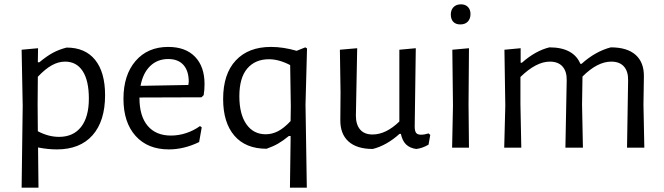

<svg xmlns="http://www.w3.org/2000/svg" viewBox="-20 -683 3072 888"><path d="M466 -243Q466 -123 408 -57.5Q350 8 243 8Q201 8 156 -1L158 185H80L85 -194L80 -453L156 -460L155 -395H162Q197 -424 225 -439Q253 -454 288 -463Q374 -463 420 -406Q466 -349 466 -243ZM391 -227Q391 -310 362.5 -354Q334 -398 281 -398Q250 -398 219.5 -381Q189 -364 155 -328L154 -201L155 -76Q204 -50 253 -50Q319 -50 355 -96Q391 -142 391 -227Z M625 -232V-230Q625 -146 663 -101Q701 -56 771 -56Q806 -56 841 -67.5Q876 -79 905 -100L913 -94L901 -26Q831 8 761 8Q663 8 607 -54.5Q551 -117 551 -226Q551 -336 607 -401Q663 -466 758 -466Q838 -466 882 -420.5Q926 -375 926 -294Q926 -267 922 -243L912 -233ZM630 -286 851 -290 853 -304Q853 -355 828.5 -382.5Q804 -410 758 -410Q708 -410 674.5 -377.5Q641 -345 630 -286Z M1392 -464 1400 -459 1393 -199 1399 185H1321L1324 -35V-54H1316Q1289 -32 1266.5 -19Q1244 -6 1213 5Q1116 5 1064 -55.5Q1012 -116 1012 -225Q1012 -341 1070.5 -403.5Q1129 -466 1233 -466Q1290 -466 1352 -448ZM1087 -238Q1087 -155 1119.5 -108.5Q1152 -62 1209 -62Q1238 -62 1265.5 -76Q1293 -90 1324 -123L1325 -191L1322 -382Q1270 -409 1224 -409Q1160 -409 1123.5 -366Q1087 -323 1087 -238Z M1970 -59 1962 -14Q1933 3 1905 6Q1876 2 1858.5 -14.5Q1841 -31 1834 -64H1828Q1768 -10 1704 6Q1630 6 1591.5 -29Q1553 -64 1554 -129L1555 -256L1552 -453L1632 -460L1626 -148Q1626 -107 1645.5 -84Q1665 -61 1703 -61Q1765 -61 1827 -121V-453L1903 -460L1898 -98Q1898 -77 1904.5 -68.5Q1911 -60 1927 -60Q1943 -60 1962 -66Z M2075 -194 2072 -453 2149 -460 2147 -201 2149 0H2071ZM2156 -618Q2156 -596 2143.5 -583Q2131 -570 2109 -570Q2088 -570 2076.5 -582Q2065 -594 2065 -616Q2065 -637 2077.5 -650Q2090 -663 2112 -663Q2132 -663 2144 -651Q2156 -639 2156 -618Z M2885 -311Q2886 -352 2866 -375Q2846 -398 2807 -398Q2743 -398 2674 -329L2672 -199L2676 0H2595L2601 -311Q2602 -352 2582 -375Q2562 -398 2523 -398Q2460 -398 2387 -327V-201L2391 0H2312L2317 -194L2313 -453L2388 -460V-393H2394Q2456 -448 2521 -464Q2577 -464 2613 -444.5Q2649 -425 2664 -388H2670Q2733 -445 2805 -464Q2881 -464 2920 -429Q2959 -394 2958 -329L2956 -199L2960 0H2880Z"/></svg>

Font: Alegreya Sans
Style: Regular
Weight: 400
Designer: Juan Pablo del Peral
Foundry: Huerta Tipografica
Version: Version 2.008; ttfautohint (v1.6)